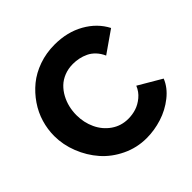

<svg xmlns="http://www.w3.org/2000/svg" viewBox="-182 -880 1052 1052"><g transform="rotate(-45 344.0 -354.0)"><path d="M382.8 -713.9Q480 -713.9 554.7 -671.9Q629.4 -629.9 666 -559.1L540 -471.2Q528.3 -498 509.8 -517.8Q491.2 -537.6 469 -548.1Q446.8 -558.6 424.6 -563.2Q402.3 -567.9 378.9 -567.9Q342.3 -567.9 311.5 -555.7Q280.8 -543.5 259.3 -522.7Q237.8 -502 222.9 -474.4Q208 -446.8 200.9 -416.7Q193.8 -386.7 193.8 -355Q193.8 -298.3 216.6 -249.5Q239.3 -200.7 282.5 -170.4Q325.7 -140.1 380.9 -140.1Q412.6 -140.1 442.1 -149.4Q471.7 -158.7 499 -181.4Q526.4 -204.1 540 -237.8L673.8 -159.2Q653.8 -108.9 605 -70.3Q556.2 -31.7 496.8 -12.9Q437.5 5.9 377 5.9Q302.2 5.9 235.8 -25.9Q169.4 -57.6 124.3 -109.1Q79.1 -160.6 53 -226.8Q26.9 -293 26.9 -360.8Q26.9 -412.6 42 -463.4Q57.1 -514.2 87.9 -559.3Q118.7 -604.5 160.6 -638.9Q202.6 -673.3 260 -693.6Q317.4 -713.9 382.8 -713.9Z"/></g></svg>

Font: Rawline ExtraBold
Style: Regular
Weight: 800
Designer: Matt McInerney, Pablo Impallari, Rodrigo Fuenzalida
Foundry: Matt McInerney, Pablo Impallari, Rodrigo Fuenzalida
Version: Version 4.020;PS 004.020;hotconv 1.0.88;makeotf.lib2.5.64775